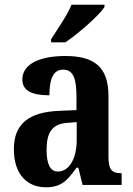

<svg xmlns="http://www.w3.org/2000/svg" viewBox="-20 -786 565 816"><path d="M197 -619V-606H258C315 -645 402 -721 424 -756V-766H284C266 -721 224 -662 197 -619ZM175 10C241 10 266 -19 305 -73H313L331 0H497V-50H494C454 -50 441 -66 441 -121V-378C441 -503 379 -548 257 -548C155 -548 75 -517 75 -448C75 -402 113 -381 190 -381C190 -448 205 -490 248 -490C294 -490 305 -447 305 -373V-318L233 -315C103 -310 39 -260 39 -152C39 -41 99 10 175 10ZM226 -57C193 -57 178 -90 178 -148C178 -222 200 -260 268 -264L306 -267V-191C306 -112 274 -57 226 -57Z"/></svg>

Font: Noto Serif Bengali Condensed
Style: Bold
Weight: 700
Width: 3
Designer: Juan Bruce, Universal Thirst, Indian Type Foundry and the Monotype Design Team.
Foundry: Monotype Imaging Inc.
Version: Version 2.003